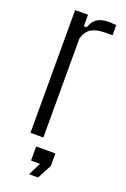

<svg xmlns="http://www.w3.org/2000/svg" viewBox="-151 -651 579 882"><g transform="rotate(20 138.5 -210.5)"><path d="M56 0V-600H119V-544H133Q144 -576 165 -589Q186 -602 222 -602Q230 -602 238.5 -601Q247 -600 257 -600V-550H223Q179 -550 154.5 -535.5Q130 -521 119 -485V0ZM102 119V50H196V111L159 181H115L146 119Z"/></g></svg>

Font: Big Shoulders Text Light
Style: Regular
Weight: 300
Designer: Patric King
Foundry: XO Type Co
Version: Version 1.000; ttfautohint (v1.8.2)